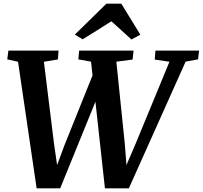

<svg xmlns="http://www.w3.org/2000/svg" viewBox="-20 -1018 1102 1043"><path d="M179 5 78 -682.5 19.5 -695.5 25.5 -743H298L294.5 -695L218.5 -682.5L273.5 -237L298.5 -63.5L269.5 -65.5L329 -226L488.5 -623L508 -489L307 5ZM550 5 474.5 -683 405.5 -695.5 410 -743H705.5L700.5 -694.5L612 -683L658 -236.5L671.5 -63.5L643.5 -67L713.5 -229.5L900.5 -682.5L820.5 -694.5L824.5 -743H1061.5L1056 -695.5L988.5 -683.5L680 5ZM386.5 -830 558 -998H639L742.5 -829.5L694 -803.5Q667 -828 639.8 -853Q612.5 -878 585 -902.5Q546.5 -878 507.5 -853.2Q468.5 -828.5 429 -804.5Z"/></svg>

Font: Merriweather 24pt
Style: Bold Italic
Weight: 700
Italic angle: -7.8°
Designer: Eben Sorkin
Foundry: Eben Sorkin
Version: Version 2.101